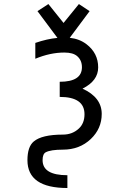

<svg xmlns="http://www.w3.org/2000/svg" viewBox="-20 -733 626 953"><path d="M155.3 -520Q213.4 -540 265.1 -544.9L166 -677.7L220.2 -712.9L295.4 -619.1L371.6 -712.9L424.8 -677.7L326.2 -545.4Q375 -540 409.7 -513.2Q467.3 -468.8 467.3 -398.4Q467.3 -332 389.6 -293Q484.9 -249.5 484.9 -167.5Q484.9 -94.7 430.7 -43Q375 9.8 292 9.8Q231.9 9.8 207 22.9Q191.4 31.2 191.4 62Q191.4 136.7 314.5 136.7V200.2Q116.2 200.2 116.2 62Q116.2 -4.4 147.5 -30.8Q188 -64.9 292 -64.9Q339.4 -64.9 371.6 -95.2Q399.4 -121.1 399.4 -166Q399.4 -252 276.4 -252V-327.1Q386.7 -327.1 386.7 -399.4Q386.7 -433.6 363.3 -454.1Q342.8 -472.2 299.3 -472.2Q229.5 -472.2 155.3 -441.4Z"/></svg>

Font: Consola Mono
Style: Book
Weight: 400
Monospace: yes
Designer: Wojciech Kalinowski "wmk69" (wmk69@o2.pl)
Foundry: Wojciech Kalinowski "wmk69" (wmk69@o2.pl)
Version: Version 2.1.0